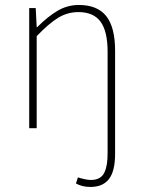

<svg xmlns="http://www.w3.org/2000/svg" viewBox="-20 -510 566 764"><path d="M339.8 233.9Q307.1 233.9 282.2 220.2L290 195.8Q322.3 206.1 341.8 206.1Q362.3 206.1 375.7 198.2Q389.2 190.4 396 175Q402.8 159.7 405.5 141.6Q408.2 123.5 408.2 98.1V-304.2Q408.2 -384.8 380.4 -423.3Q352.5 -461.9 292 -461.9Q249 -461.9 212.2 -439.7Q175.3 -417.5 126 -366.2V0H96.2V-478H122.1L126 -401.9H127.9Q170.9 -444.8 209.7 -467.5Q248.5 -490.2 293.9 -490.2Q367.7 -490.2 402.8 -445.8Q438 -401.4 438 -308.1V102.1Q438 170.4 413.8 202.1Q389.6 233.9 339.8 233.9Z"/></svg>

Font: Source Sans 3 ExtraLight
Style: Regular
Weight: 200
Designer: Paul D. Hunt
Foundry: Adobe
Version: Version 3.052;hotconv 1.1.0;makeotfexe 2.6.0